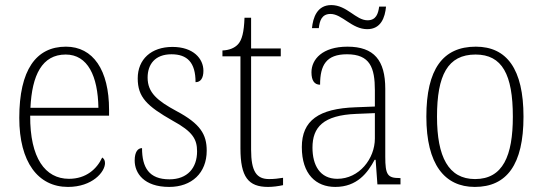

<svg xmlns="http://www.w3.org/2000/svg" viewBox="-20 -727 2141 757"><path d="M248 10C344 10 394 -49 394 -84C394 -96 389 -102 383 -106C362 -61 320 -22 252 -22C158 -22 98 -104 99 -271H410V-294C410 -451 347 -543 240 -543C122 -543 56 -451 56 -262C56 -88 130 10 248 10ZM368 -302H100C106 -431 146 -512 239 -512C326 -512 366 -427 368 -302Z M647 10C736 10 795 -45 795 -133C795 -197 770 -239 676 -289C600 -330 562 -362 562 -421C562 -473 591 -513 656 -513C718 -513 751 -481 751 -403C771 -403 782 -419 782 -448C782 -496 742 -542 660 -542C576 -542 523 -493 523 -418C523 -344 559 -309 661 -251C740 -208 757 -178 757 -130C757 -65 719 -20 648 -20C567 -20 540 -67 540 -143C524 -143 511 -129 511 -94C511 -45 547 10 647 10Z M1037 10C1056 10 1078 7 1096 3V-26C1076 -23 1062 -21 1041 -21C992 -21 970 -50 970 -137V-505H1087V-536H970V-657H944C942 -600 934 -569 918 -552C905 -538 884 -529 857 -528V-505H928V-142C928 -29 959 10 1037 10Z M1428 -612C1482 -612 1498 -658 1502 -701H1475C1471 -673 1463 -647 1429 -647C1383 -647 1348 -707 1286 -707C1230 -707 1214 -657 1210 -616H1237C1240 -644 1248 -672 1283 -672C1329 -672 1367 -612 1428 -612ZM1302 10C1388 10 1430 -46 1457 -97H1461L1468 0H1559V-25H1555C1508 -25 1499 -38 1499 -109V-377C1499 -489 1455 -543 1350 -543C1251 -543 1208 -493 1208 -442C1208 -409 1220 -393 1242 -393C1242 -470 1266 -513 1348 -513C1439 -513 1458 -460 1458 -371V-307L1382 -304C1237 -299 1170 -252 1170 -147C1170 -40 1226 10 1302 10ZM1310 -22C1241 -22 1212 -76 1212 -145C1212 -225 1254 -273 1385 -278L1458 -281V-181C1458 -101 1396 -22 1310 -22Z M1852 10C1978 10 2044 -78 2044 -267C2044 -455 1978 -543 1856 -543C1726 -543 1661 -454 1661 -267C1661 -79 1733 10 1852 10ZM1853 -21C1748 -21 1703 -109 1703 -267C1703 -430 1745 -512 1855 -512C1960 -512 2002 -433 2002 -267C2002 -113 1963 -21 1853 -21Z"/></svg>

Font: Noto Serif Bengali SemiCondensed ExtraLight
Style: Regular
Weight: 200
Width: 4
Designer: Juan Bruce, Universal Thirst, Indian Type Foundry and the Monotype Design Team.
Foundry: Monotype Imaging Inc.
Version: Version 2.003